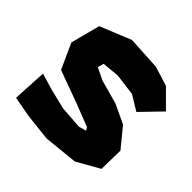

<svg xmlns="http://www.w3.org/2000/svg" viewBox="-140 -623 757 757"><g transform="rotate(45 238.5 -244.5)"><path d="M476.6 -396.5 405.3 -467.8 323.2 -493.2 182.6 -501 52.7 -448.2 20.5 -325.2 68.4 -219.7 199.2 -171.9 299.8 -132.8 307.6 -120.1 276.4 -111.3 180.7 -118.2 96.7 -138.7 28.3 -159.2 24.4 -86.9 20.5 -16.6 105.5 -1 218.8 11.7 362.3 -2.9 457 -56.6 459 -160.2 393.6 -240.2 312.5 -278.3 212.9 -305.7 163.1 -330.1 169.9 -355.5 242.2 -362.3 333 -350.6 395.5 -312.5Z"/></g></svg>

Font: MaokenAssortedSans-Lite
Style: Lite
Weight: 400
Version: Version 1.400